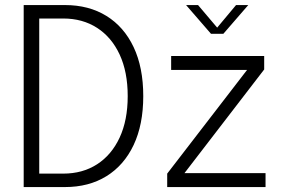

<svg xmlns="http://www.w3.org/2000/svg" viewBox="-20 -758 1140 778"><path d="M76 0V-737.5H243Q340 -737.5 411.2 -693.5Q482.5 -649.5 521.5 -567Q560.5 -484.5 560.5 -368.5Q560.5 -253 521.5 -170.5Q482.5 -88 411.2 -44Q340 0 243 0ZM236.5 -683H139V-54.5H236.5Q314.5 -54.5 373.2 -92.2Q432 -130 464.8 -200.5Q497.5 -271 497.5 -368.5Q497.5 -466.5 464.8 -537Q432 -607.5 373.2 -645.2Q314.5 -683 236.5 -683ZM1056 -56.5V0H657.5V-54.5L981 -474.5H673.5V-531H1050.5V-476.5L727.5 -56.5ZM734 -737.5H782.5L860 -646L936.5 -737.5H986L885 -621H835Z"/></svg>

Font: Epilogue Light
Style: Regular
Weight: 300
Designer: Tyler Finck
Foundry: Etcetera Type Co
Version: Version 2.111; ttfautohint (v1.8.3)